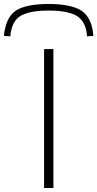

<svg xmlns="http://www.w3.org/2000/svg" viewBox="-86 -947 490 967"><path d="M136 0V-700H183V0ZM159 -927Q256 -927 309.5 -901.5Q363 -876 379 -804Q383 -786 384 -766L352 -764Q352 -771 351 -778Q350 -785 349 -792Q336 -852 289 -873Q242 -894 159 -894Q76 -894 29 -873Q-18 -852 -30 -792Q-31 -785 -32.5 -778Q-34 -771 -34 -764L-66 -766Q-66 -776 -64 -786Q-62 -796 -60 -805Q-44 -877 9 -902Q62 -927 159 -927Z"/></svg>

Font: Georama ExtraExtended ExtraLight
Style: Regular
Weight: 200
Width: 8
Designer: Jean-Baptiste Levee
Foundry: Production Type
Version: Version 1.000